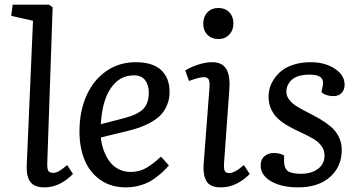

<svg xmlns="http://www.w3.org/2000/svg" viewBox="-20 -787 1537 821"><path d="M121.1 -698.2 27.8 -719.2 34.2 -767.1H189L205.1 -755.9L182.1 -89.8Q181.2 -66.4 186.3 -57.1Q191.4 -47.9 207 -47.9Q210.4 -47.9 213.9 -48.3Q217.3 -48.8 220.9 -50.3Q224.6 -51.8 227.3 -52.7Q230 -53.7 234.1 -56.4Q238.3 -59.1 240.5 -60.5Q242.7 -62 247.3 -65.4Q252 -68.8 253.7 -70.3Q255.4 -71.8 260.5 -75.9Q265.6 -80.1 267.1 -81.1L292 -43Q234.9 14.2 170.9 14.2Q126.5 14.2 109.6 -9.3Q92.8 -32.7 94.2 -77.1Z M560.1 -521Q632.8 -521 668.9 -487.5Q705.1 -454.1 705.1 -394Q705.1 -362.3 693.8 -336.4Q682.6 -310.5 665.5 -293.5Q648.4 -276.4 622.6 -262.5Q596.7 -248.5 574 -241Q551.3 -233.4 522 -226.1L411.1 -199.2Q413.6 -172.9 422.1 -147.7Q430.7 -122.6 445.6 -100.6Q460.4 -78.6 484.4 -65.2Q508.3 -51.8 538.1 -51.8Q559.1 -51.8 578.6 -57.6Q598.1 -63.5 616 -75.4Q633.8 -87.4 643.3 -95.2Q652.8 -103 668 -117.2L702.1 -80.1Q690.9 -65.9 676.8 -52.7Q662.6 -39.6 639.4 -22.7Q616.2 -5.9 584.5 4.2Q552.7 14.2 518.1 14.2Q455.1 14.2 409.7 -17.3Q364.3 -48.8 342 -102.3Q319.8 -155.8 319.8 -225.1Q319.8 -310.5 349.6 -377.7Q379.4 -444.8 434.3 -482.9Q489.3 -521 560.1 -521ZM616.2 -391.1Q616.2 -423.3 600.6 -444.1Q585 -464.8 552.7 -464.8Q490.7 -464.8 453.6 -409.7Q416.5 -354.5 411.1 -255.9L512.2 -282.2Q567.4 -296.4 591.8 -320.3Q616.2 -344.2 616.2 -391.1Z M914.1 -752.9Q942.4 -752.9 960.2 -734.6Q978 -716.3 978 -687Q978 -657.7 960.2 -638.9Q942.4 -620.1 914.1 -620.1Q884.8 -620.1 866.9 -638.4Q849.1 -656.7 849.1 -686Q849.1 -715.3 866.9 -734.1Q884.8 -752.9 914.1 -752.9ZM876 -416Q877 -438 872.1 -447.5Q867.2 -457 851.1 -457Q832.5 -457 788.1 -440.9L772 -485.8Q794.4 -499.5 826.2 -510.3Q857.9 -521 887.7 -521Q928.7 -521 946.5 -493.7Q964.4 -466.3 960.9 -408.2L938 -89.8Q936.5 -65.9 940.9 -56.4Q945.3 -46.9 960.9 -46.9Q970.7 -46.9 983.2 -53.2Q995.6 -59.6 1001.5 -64.2Q1007.3 -68.8 1022.9 -81.1L1047.9 -43Q990.7 14.2 924.8 14.2Q880.9 14.2 865 -9Q849.1 -32.2 850.1 -77.1Z M1266.6 -43.9Q1311.5 -43.9 1339.6 -64.9Q1367.7 -85.9 1367.7 -123Q1367.7 -145 1354.5 -162.8Q1341.3 -180.7 1320.3 -193.1Q1299.3 -205.6 1273.7 -217.3Q1248 -229 1222.4 -242.7Q1196.8 -256.3 1175.8 -273.2Q1154.8 -290 1141.6 -315.7Q1128.4 -341.3 1128.4 -374Q1128.4 -392.6 1133.8 -411.6Q1139.2 -430.7 1152.8 -450.7Q1166.5 -470.7 1186.3 -486.1Q1206.1 -501.5 1237.8 -511.2Q1269.5 -521 1308.6 -521Q1369.1 -521 1411.4 -493.4Q1453.6 -465.8 1453.6 -424.8Q1453.6 -402.3 1440.4 -389.2Q1427.2 -376 1405.8 -376Q1373.5 -376 1354.5 -393.1L1360.4 -421.9Q1365.2 -443.4 1352.1 -455.6Q1338.9 -467.8 1304.7 -467.8Q1252.4 -467.8 1228.5 -446.5Q1204.6 -425.3 1204.6 -394Q1204.6 -375.5 1217.5 -359.4Q1230.5 -343.3 1251.5 -330.6Q1272.5 -317.9 1297.6 -305.4Q1322.8 -293 1348.1 -278.1Q1373.5 -263.2 1394.5 -245.6Q1415.5 -228 1428.5 -202.4Q1441.4 -176.8 1441.4 -146Q1441.4 -75.2 1391.6 -30.5Q1341.8 14.2 1254.4 14.2Q1183.6 14.2 1139.2 -11.7Q1094.7 -37.6 1094.7 -79.1Q1094.7 -105.5 1110.8 -119.1Q1127 -132.8 1150.4 -132.8Q1176.8 -132.8 1194.8 -122.1V-96.2Q1194.8 -67.9 1210.7 -55.9Q1226.6 -43.9 1266.6 -43.9Z"/></svg>

Font: Literata Book
Style: Italic
Weight: 400
Italic angle: -3°
Designer: Latin by Veronika Burian and Jose Scaglione. Greek by Irene Vlachou. Cyrillic by Vera Evstafieva
Foundry: TypeTogether
Version: Version 1.003;PS 001.003;hotconv 1.0.88;makeotf.lib2.5.64775